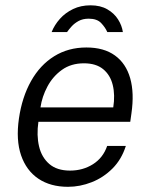

<svg xmlns="http://www.w3.org/2000/svg" viewBox="-20 -710 579 740"><path d="M242 10Q174.5 10 128 -21.2Q81.5 -52.5 61.2 -111.5Q41 -170.5 53 -253.5Q65 -336 99.8 -397.8Q134.5 -459.5 188.8 -493.2Q243 -527 313 -527Q380.5 -527 423 -496.2Q465.5 -465.5 481.8 -408.5Q498 -351.5 486.5 -272.5L482 -240.5H128Q120.5 -188.5 130.5 -146Q140.5 -103.5 170 -78Q199.5 -52.5 250 -52.5Q299.5 -52.5 338.5 -77.2Q377.5 -102 393 -147.5H465Q448.5 -95.5 413.5 -60.5Q378.5 -25.5 333.5 -7.8Q288.5 10 242 10ZM136 -296H416.5Q424 -344 414.5 -382.5Q405 -421 377.5 -443.5Q350 -466 303.5 -466Q254 -466 218.8 -440.8Q183.5 -415.5 162.8 -376.5Q142 -337.5 136 -296ZM179 -586.5Q190 -614 211 -637.5Q232 -661 261.8 -675.2Q291.5 -689.5 329 -689.5Q367 -689.5 393.5 -674.2Q420 -659 435 -635.2Q450 -611.5 453.5 -586.5H393.5Q386 -604 370 -621Q354 -638 322 -638Q299 -638 282.8 -629Q266.5 -620 255.8 -608Q245 -596 238.5 -586.5Z"/></svg>

Font: Public Sans Thin Light
Style: Italic
Weight: 300
Italic angle: -8°
Version: Version 2.001